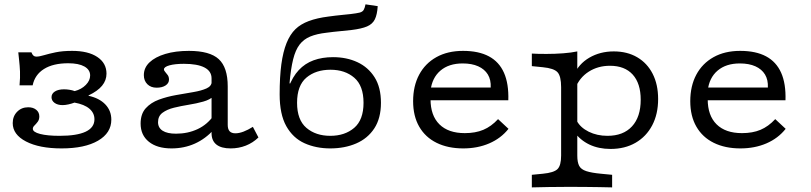

<svg xmlns="http://www.w3.org/2000/svg" viewBox="-20 -655 3639 862"><path d="M256.5 11.3Q156.5 11.3 96.8 -19.8Q37.1 -50.8 37.1 -102.4Q37.1 -133.1 56.9 -153.2Q76.6 -173.4 106.5 -173.4Q129 -173.4 142.7 -162.1Q156.5 -150.8 156.5 -132.3Q156.5 -117.7 149.2 -108.1Q141.9 -98.4 134.7 -91.5Q127.4 -84.7 127.4 -76.6Q127.4 -62.1 160.1 -53.6Q192.7 -45.2 247.6 -45.2Q325 -45.2 364.5 -63.7Q404 -82.3 404 -119.4Q404 -147.6 381.5 -166.9Q358.9 -186.3 314.5 -194.4Q301.6 -189.5 287.1 -186.3Q272.6 -183.1 261.3 -183.1Q238.7 -183.1 225 -193.1Q211.3 -203.2 211.3 -218.5Q211.3 -234.7 226.6 -244.4Q241.9 -254 267.7 -254Q279 -254 291.9 -252Q304.8 -250 315.3 -246Q346 -254 365.3 -273.8Q384.7 -293.5 384.7 -316.1Q384.7 -341.9 358.9 -356.5Q333.1 -371 286.3 -371Q218.5 -371 177.4 -345.2Q136.3 -319.4 126.6 -271.8H67.7Q71 -307.3 69.8 -334.3Q68.5 -361.3 66.1 -382.3Q63.7 -403.2 62.1 -420.2H121Q125 -409.7 130.2 -405.2Q135.5 -400.8 142.7 -400.8Q156.5 -400.8 177.8 -407.3Q199.2 -413.7 230.2 -420.2Q261.3 -426.6 304 -426.6Q375.8 -426.6 416.9 -399.2Q458.1 -371.8 458.1 -324.2Q458.1 -294.4 438.3 -270.2Q418.5 -246 377.4 -226.6V-225Q425.8 -214.5 452.8 -186.3Q479.8 -158.1 479.8 -117.7Q479.8 -58.1 420.2 -23.4Q360.5 11.3 256.5 11.3Z M929.8 -206.5V-303.2Q929.8 -335.5 898 -352Q866.1 -368.5 805.6 -368.5Q766.1 -368.5 741.1 -361.7Q716.1 -354.8 716.1 -343.5Q716.1 -337.9 721.8 -331.9Q727.4 -325.8 733.1 -317.7Q738.7 -309.7 738.7 -297.6Q738.7 -281.5 723.4 -271.4Q708.1 -261.3 683.1 -261.3Q657.3 -261.3 641.5 -277Q625.8 -292.7 625.8 -317.7Q625.8 -350.8 651.2 -375Q676.6 -399.2 722.2 -412.9Q767.7 -426.6 828.2 -426.6Q921.8 -426.6 962.1 -389.5Q1002.4 -352.4 1002.4 -266.9V-206.5ZM750 11.3Q685.5 11.3 648.4 -18.5Q611.3 -48.4 611.3 -100Q611.3 -143.5 634.3 -169Q657.3 -194.4 693.5 -207.7Q729.8 -221 770.6 -228.2Q811.3 -235.5 847.6 -241.5Q883.9 -247.6 907.3 -258.1Q930.6 -268.5 930.6 -289.5L939.5 -223.4Q922.6 -207.3 892.3 -198.8Q862.1 -190.3 827 -184.7Q791.9 -179 760.9 -171.4Q729.8 -163.7 709.7 -148.8Q689.5 -133.9 689.5 -106.5Q689.5 -81.5 710.1 -68.1Q730.6 -54.8 770.2 -54.8Q823.4 -54.8 867.3 -75.4Q911.3 -96 940.3 -137.9L941.1 -74.2Q902.4 -31.5 854.4 -10.1Q806.5 11.3 750 11.3ZM1002.4 -94.4Q1002.4 -75 1010.9 -65.7Q1019.4 -56.5 1037.1 -56.5Q1053.2 -56.5 1073.4 -64.1Q1093.5 -71.8 1115.3 -85.5L1140.3 -37.9Q1115.3 -13.7 1083.5 -1.2Q1051.6 11.3 1015.3 11.3Q973.4 11.3 951.6 -6Q929.8 -23.4 929.8 -57.3V-206.5H1002.4Z M1462.9 11.3Q1398.4 11.3 1346.8 -12.1Q1295.2 -35.5 1265.3 -88.7Q1235.5 -141.9 1235.5 -231.5Q1235.5 -309.7 1243.1 -366.1Q1250.8 -422.6 1266.5 -461.7Q1282.3 -500.8 1306.5 -524.2Q1329.8 -546.8 1366.5 -560.5Q1403.2 -574.2 1454 -580.6Q1469.4 -583.1 1485.5 -584.7Q1501.6 -586.3 1519 -588.3Q1536.3 -590.3 1554 -591.9Q1581.5 -595.2 1594.4 -598.4Q1607.3 -601.6 1612.5 -610.1Q1617.7 -618.5 1621 -635.5L1675.8 -627.4Q1673.4 -589.5 1662.9 -568.1Q1652.4 -546.8 1627.8 -536.3Q1603.2 -525.8 1557.3 -520.2Q1533.1 -517.7 1513.7 -515.7Q1494.4 -513.7 1478.2 -512.1Q1462.1 -510.5 1446 -508.1Q1402.4 -503.2 1373 -491.1Q1343.5 -479 1325 -454.8Q1306.5 -430.6 1296 -388.3Q1285.5 -346 1279.8 -280.6H1296.8L1275.8 -262.9Q1293.5 -310.5 1321.4 -340.3Q1349.2 -370.2 1387.9 -384.3Q1426.6 -398.4 1475 -398.4Q1536.3 -398.4 1584.7 -375.8Q1633.1 -353.2 1661.7 -308.1Q1690.3 -262.9 1690.3 -193.5Q1690.3 -124.2 1660.5 -78.6Q1630.6 -33.1 1579 -10.9Q1527.4 11.3 1462.9 11.3ZM1462.9 -45.2Q1528.2 -45.2 1570.2 -81Q1612.1 -116.9 1612.1 -193.5Q1612.1 -270.2 1570.6 -306Q1529 -341.9 1463.7 -341.9Q1397.6 -341.9 1355.6 -306.5Q1313.7 -271 1313.7 -193.5Q1313.7 -116.9 1355.6 -81Q1397.6 -45.2 1462.9 -45.2Z M2059.7 11.3Q1991.1 11.3 1940.3 -13.7Q1889.5 -38.7 1862.1 -86.3Q1834.7 -133.9 1834.7 -200.8Q1834.7 -268.5 1861.7 -319.4Q1888.7 -370.2 1939.1 -398.4Q1989.5 -426.6 2058.9 -426.6Q2129 -426.6 2175 -402Q2221 -377.4 2242.7 -328.2Q2264.5 -279 2262.1 -204.8H1879L1878.2 -262.1H2183.1Q2184.7 -296.8 2170.2 -320.6Q2155.6 -344.4 2127 -357.3Q2098.4 -370.2 2057.3 -370.2Q1995.2 -370.2 1957.3 -337.9Q1919.4 -305.6 1912.9 -247.6L1915.3 -245.2Q1914.5 -239.5 1913.7 -229.8Q1912.9 -220.2 1912.9 -209.7Q1912.9 -136.3 1952.8 -96.8Q1992.7 -57.3 2066.9 -57.3Q2114.5 -57.3 2150 -72.2Q2185.5 -87.1 2216.1 -120.2L2262.9 -76.6Q2229 -33.9 2176.6 -11.3Q2124.2 11.3 2059.7 11.3Z M2535.5 183.9Q2482.3 183.9 2443.5 184.7Q2404.8 185.5 2367.7 186.3V129.8L2416.9 125Q2466.9 120.2 2483.1 104Q2499.2 87.9 2499.2 43.5V-206.5H2571.8V43.5Q2571.8 73.4 2580.2 89.5Q2588.7 105.6 2612.1 113.3Q2635.5 121 2678.2 125L2728.2 129.8V186.3Q2700 185.5 2671 185.1Q2641.9 184.7 2609.3 184.3Q2576.6 183.9 2535.5 183.9ZM2735.5 -424.2Q2796 -424.2 2840.7 -398Q2885.5 -371.8 2910.1 -323.8Q2934.7 -275.8 2934.7 -210.5Q2934.7 -142.7 2908.1 -92.3Q2881.5 -41.9 2833.5 -14.1Q2785.5 13.7 2721 13.7Q2667.7 13.7 2626.2 -6Q2584.7 -25.8 2558.1 -62.9L2569.4 -112.9Q2585.5 -82.3 2623 -63.7Q2660.5 -45.2 2707.3 -45.2Q2778.2 -45.2 2817.3 -87.5Q2856.5 -129.8 2856.5 -207.3Q2856.5 -280.6 2820.6 -320.2Q2784.7 -359.7 2718.5 -359.7Q2664.5 -359.7 2623 -333.1Q2581.5 -306.5 2562.9 -258.9L2556.5 -317.7Q2577.4 -367.7 2625.8 -396Q2674.2 -424.2 2735.5 -424.2ZM2499.2 -206.5V-263.7Q2499.2 -312.9 2483.1 -330.6Q2466.9 -348.4 2416.9 -353.2L2367.7 -358.1V-414.5Q2379 -413.7 2396 -413.3Q2412.9 -412.9 2433.1 -412.9Q2471.8 -412.9 2508.5 -415.7Q2545.2 -418.5 2571.8 -424.2V-414.5V-206.5Z M3304 11.3Q3235.5 11.3 3184.7 -13.7Q3133.9 -38.7 3106.5 -86.3Q3079 -133.9 3079 -200.8Q3079 -268.5 3106 -319.4Q3133.1 -370.2 3183.5 -398.4Q3233.9 -426.6 3303.2 -426.6Q3373.4 -426.6 3419.4 -402Q3465.3 -377.4 3487.1 -328.2Q3508.9 -279 3506.5 -204.8H3123.4L3122.6 -262.1H3427.4Q3429 -296.8 3414.5 -320.6Q3400 -344.4 3371.4 -357.3Q3342.7 -370.2 3301.6 -370.2Q3239.5 -370.2 3201.6 -337.9Q3163.7 -305.6 3157.3 -247.6L3159.7 -245.2Q3158.9 -239.5 3158.1 -229.8Q3157.3 -220.2 3157.3 -209.7Q3157.3 -136.3 3197.2 -96.8Q3237.1 -57.3 3311.3 -57.3Q3358.9 -57.3 3394.4 -72.2Q3429.8 -87.1 3460.5 -120.2L3507.3 -76.6Q3473.4 -33.9 3421 -11.3Q3368.5 11.3 3304 11.3Z"/></svg>

Font: Playfair 5pt SemiExpanded Light
Style: Regular
Weight: 300
Width: 6
Designer: Claus Eggers Sørensen
Foundry: Claus Eggers Sørensen
Version: Version 2.203